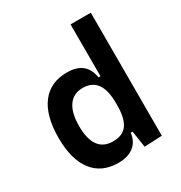

<svg xmlns="http://www.w3.org/2000/svg" viewBox="-174 -856 933 990"><g transform="rotate(-30 293.0 -361.0)"><path d="M246.6 9.8Q147.9 9.8 95 -58.6Q42 -127 42 -256.3Q42 -387.7 95.2 -457.5Q148.4 -527.3 247.1 -527.3Q360.8 -527.3 376.5 -423.8H388.2V-732.4H508.8V0L403.8 4.9L388.7 -93.8H377.9Q371.6 -43.5 337.4 -16.8Q303.2 9.8 246.6 9.8ZM388.2 -251.5V-265.6Q388.2 -417.5 277.8 -417.5Q222.7 -417.5 193.4 -376Q164.1 -334.5 164.1 -256.3Q164.1 -100.1 277.8 -100.1Q335.9 -100.1 362.1 -137.2Q388.2 -174.3 388.2 -251.5Z"/></g></svg>

Font: CaskaydiaCove NFP SemiBold
Style: Regular
Weight: 600
Designer: Aaron Bell
Foundry: Saja Typeworks
Version: Version 2111.001; VTT 6.35;Nerd Fonts 3.1.1